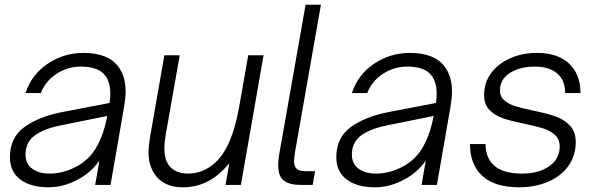

<svg xmlns="http://www.w3.org/2000/svg" viewBox="-20 -783 2526 813"><path d="M22 -117Q22 -199 81.5 -243.5Q141 -288 241 -308L444 -347Q447 -368 447 -386Q447 -434 427 -461Q399 -501 322 -501Q266 -501 219 -470Q172 -439 153 -389H88Q114 -468 182.5 -513.5Q251 -559 333 -559Q437 -559 480 -502Q512 -461 512 -394Q512 -370 505 -328L448 0H383L401 -103Q365 -52 310 -23Q250 10 185 10Q110 10 66 -23Q22 -56 22 -117ZM288 -70Q351 -98 385 -154Q419 -210 434 -292L232 -251Q164 -237 126 -208.5Q88 -180 88 -128Q88 -90 116 -69Q144 -48 190 -48Q240 -48 288 -70Z M620 -74Q609 -101 609 -136Q609 -167 617 -212L676 -549H741L681 -209Q676 -177 676 -156Q676 -120 686 -99Q709 -48 777 -48Q839 -48 890 -93Q927 -127 952 -185Q977 -243 993 -332L1031 -549H1096L1000 0H935L951 -92Q908 -40 860 -15Q812 10 753 10Q704 10 670 -11.5Q636 -33 620 -74Z M1254 0Q1205 0 1181.5 -18.5Q1158 -37 1158 -84Q1158 -105 1162 -128L1274 -763H1339L1229 -138Q1225 -108 1225 -100Q1225 -78 1236.5 -68Q1248 -58 1278 -58H1314L1304 0Z M1404 -117Q1404 -199 1463.5 -243.5Q1523 -288 1623 -308L1826 -347Q1829 -368 1829 -386Q1829 -434 1809 -461Q1781 -501 1704 -501Q1648 -501 1601 -470Q1554 -439 1535 -389H1470Q1496 -468 1564.5 -513.5Q1633 -559 1715 -559Q1819 -559 1862 -502Q1894 -461 1894 -394Q1894 -370 1887 -328L1830 0H1765L1783 -103Q1747 -52 1692 -23Q1632 10 1567 10Q1492 10 1448 -23Q1404 -56 1404 -117ZM1670 -70Q1733 -98 1767 -154Q1801 -210 1816 -292L1614 -251Q1546 -237 1508 -208.5Q1470 -180 1470 -128Q1470 -90 1498 -69Q1526 -48 1572 -48Q1622 -48 1670 -70Z M1970 -173H2036Q2036 -113 2074 -80.5Q2112 -48 2191 -48Q2261 -48 2305.5 -79Q2350 -110 2350 -163Q2350 -193 2330 -211.5Q2310 -230 2281 -239Q2252 -248 2201 -259Q2146 -270 2111.5 -281.5Q2077 -293 2053.5 -316.5Q2030 -340 2030 -380Q2030 -434 2060.5 -474.5Q2091 -515 2142 -537Q2193 -559 2254 -559Q2342 -559 2390 -513.5Q2438 -468 2438 -389H2373Q2373 -443 2339.5 -472Q2306 -501 2244 -501Q2181 -501 2139 -474Q2097 -447 2097 -400Q2097 -374 2115.5 -358Q2134 -342 2161.5 -333.5Q2189 -325 2236 -315Q2295 -303 2331 -290.5Q2367 -278 2392.5 -252Q2418 -226 2418 -182Q2418 -124 2386.5 -80Q2355 -36 2300 -13Q2245 10 2178 10Q2075 10 2022.5 -38Q1970 -86 1970 -173Z"/></svg>

Font: Open Sauce One Light Italic
Style: Regular
Weight: 300
Italic angle: -10°
Designer: Alfredo Marco Pradil
Foundry: Creative Sauce Fz LLC
Version: Version 1.477